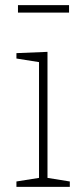

<svg xmlns="http://www.w3.org/2000/svg" viewBox="-20 -728 322 748"><path d="M249 -708V-679H50V-708ZM252 -21V0H44V-21L132 -35V-486L44 -500V-521L165 -526V-35Z"/></svg>

Font: Bitter ExtraLight
Style: Regular
Weight: 200
Designer: Sol Matas, and Bitter project Authors
Foundry: Sol Matas
Version: Version 2.001